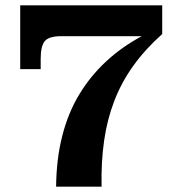

<svg xmlns="http://www.w3.org/2000/svg" viewBox="-20 -702 677 722"><path d="M191 0Q192 -104 214 -190.5Q236 -277 277.5 -346Q319 -415 378 -470Q437 -525 513 -566L590 -574Q526 -517 481.5 -455Q437 -393 410 -323Q383 -253 371.5 -173Q360 -93 362 0ZM56 -442V-566H211Q164 -566 148.5 -547.5Q133 -529 133 -481V-442ZM56 -566V-682H590V-574L513 -566Z"/></svg>

Font: Montagu Slab 144pt SemiBold
Style: Regular
Weight: 600
Version: Version 1.000